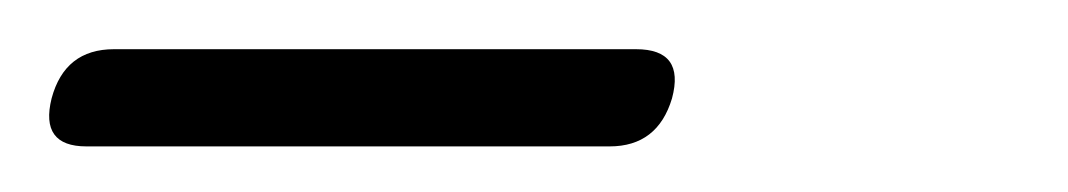

<svg xmlns="http://www.w3.org/2000/svg" viewBox="-103 -618 445 80"><path d="M-81.5 -577Q-76 -597.5 -55.5 -597.5H162Q182.5 -597.5 177 -577Q171 -557 151 -557H-67Q-86.5 -557 -81.5 -577Z"/></svg>

Font: Fraunces 9pt S000 Light
Style: Italic
Weight: 300
Italic angle: -16°
Version: Version 1.000; ttfautohint (v1.8.3)